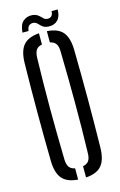

<svg xmlns="http://www.w3.org/2000/svg" viewBox="-137 -967 643 1030"><g transform="rotate(-15 185.0 -452.0)"><path d="M162.8 6.3Q102.4 1.8 75.5 -29.9Q48.6 -61.6 47.3 -127.8Q45.9 -197.9 45.4 -265.4Q44.9 -332.9 44.9 -399.9Q44.9 -466.9 45.4 -534.4Q45.9 -601.9 47.3 -672Q48.6 -738.5 75.5 -770.2Q102.4 -801.8 162.8 -806.3V-743.8Q140.6 -740 130.6 -725.6Q120.6 -711.2 119.6 -683.3Q117.6 -613.6 116.8 -543.3Q115.9 -472.9 115.9 -402.1Q115.9 -331.2 117 -259.9Q118 -188.6 119.6 -116.5Q120.6 -88.9 130.6 -74.6Q140.6 -60.4 162.8 -56.2ZM206.8 6.3V-56.2Q229 -60.4 239.1 -74.6Q249.3 -88.9 249.8 -116.5Q251.9 -188.6 252.7 -259.9Q253.5 -331.2 253.3 -402.1Q253.1 -472.9 252.3 -543.3Q251.5 -613.6 249.8 -683.3Q249.3 -711.2 239.1 -725.2Q228.9 -739.2 206.8 -743.8V-806.3Q267.9 -802.1 294.4 -770.4Q321 -738.7 322.5 -672Q323.7 -601.7 324.3 -534Q324.9 -466.3 324.9 -399.6Q324.9 -332.8 324.3 -265.3Q323.7 -197.9 322.5 -127.8Q321 -61.4 294.4 -29.7Q267.9 2 206.8 6.3ZM258.8 -903.7H292.9Q292.7 -864.9 273.7 -845.6Q254.8 -826.2 222.5 -827.8Q201.7 -829 190.3 -838.2Q178.9 -847.5 170.4 -856.9Q161.9 -866.3 149.3 -867.9Q135.9 -869.9 125.1 -861.9Q114.4 -853.9 112.1 -832.4H78.4Q81.6 -877.9 103.7 -895.3Q125.8 -912.7 155.3 -909.5Q170.4 -907.9 179.9 -901.7Q189.3 -895.5 196.3 -888.2Q203.2 -880.9 209.7 -875.5Q216.2 -870.1 225.3 -869.3Q243.1 -868.1 251.1 -878Q259 -887.9 258.8 -903.7Z"/></g></svg>

Font: Big Shoulders Stencil Thin
Style: Regular
Weight: 100
Designer: Patric King
Foundry: XO Type Co
Version: Version 2.001